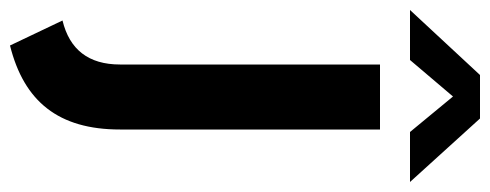

<svg xmlns="http://www.w3.org/2000/svg" viewBox="-329 -422 980 384"><g transform="rotate(90 161.0 -230.0)"><path d="M10 135 60 240C172 212 228 143 228 20V-500H98V20C98 83 68 121 10 135ZM206 -700H119L-11 -560H89L162 -646L233 -560H333Z"/></g></svg>

Font: Gully SemiBold
Style: Regular
Weight: 600
Designer: jaikishan Patel
Foundry: MagicType
Version: Version 1.000;Glyphs 3.2 (3242)